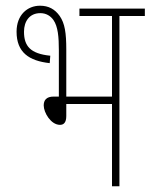

<svg xmlns="http://www.w3.org/2000/svg" viewBox="-20 -652 527 672"><path d="M120 -632C76 -632 38 -600 38 -541C38 -469 81 -439 154 -431L156 -457C86 -464 64 -491 64 -541C64 -577 83 -606 121 -606C142 -606 157 -596 167 -582C183 -559 186 -522 186 -476V-314H168C142 -314 133 -301 133 -283C133 -258 158 -215 190 -215C203 -215 212 -223 212 -246V-288H372V0H398V-596H487V-622H258V-596H372V-314H212V-478C212 -537 207 -570 189 -596C172 -620 150 -632 120 -632Z"/></svg>

Font: Noto Sans Devanagari UI ExtraCondensed Thin
Style: Regular
Weight: 100
Width: 2
Designer: Jelle Bosma - Monotype Design Team
Foundry: Monotype Imaging Inc.
Version: Version 2.004